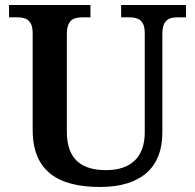

<svg xmlns="http://www.w3.org/2000/svg" viewBox="-20 -734 776 764"><path d="M378 10C546 10 626 -72 626 -205V-598C626 -657 654 -665 688 -665H720V-714H462V-665H493C527 -665 556 -657 556 -602V-207C556 -109 501 -57 402 -57C309 -57 246 -96 246 -210V-598C246 -657 275 -665 309 -665H340V-714H16V-665H47C81 -665 110 -657 110 -602V-217C110 -54 210 10 378 10Z"/></svg>

Font: Noto Serif Semi
Style: Regular
Weight: 600
Designer: Monotype Design Team
Foundry: Monotype Imaging Inc.
Version: Version 1.002